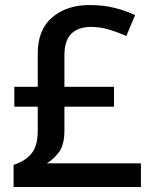

<svg xmlns="http://www.w3.org/2000/svg" viewBox="-20 -743 612 763"><path d="M336 -723Q391 -723 436 -711.5Q481 -700 517 -683L482 -600Q451 -614 415 -625Q379 -636 341 -636Q292 -636 264 -609.5Q236 -583 236 -523V-398H433V-319H236V-225Q236 -167 214 -138Q192 -109 166 -94H540V0H34V-88Q77 -101 103.5 -131Q130 -161 130 -224V-319H37V-398H130V-530Q130 -625 187.5 -674Q245 -723 336 -723Z"/></svg>

Font: Noto Sans Sinhala Medium
Style: Regular
Weight: 500
Designer: Jelle Bosma - Monotype Design Team
Foundry: Monotype Imaging Inc.
Version: Version 2.006; ttfautohint (v1.8.4.7-5d5b)